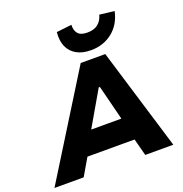

<svg xmlns="http://www.w3.org/2000/svg" viewBox="-203 -1103 1191 1248"><g transform="rotate(-20 393.0 -479.5)"><path d="M-39 0 399 -705H569L783 0H589L538 -194L601 -118H188L276 -193L163 0ZM455 -516 292 -235 274 -275H566L534 -235L463 -516ZM492 -760Q433 -760 393 -782.5Q353 -805 334.5 -846.5Q316 -888 322 -947L427 -959Q425 -921 443.5 -898.5Q462 -876 509 -876Q556 -876 583 -898.5Q610 -921 620 -959L722 -947Q703 -859 640.5 -809.5Q578 -760 492 -760Z"/></g></svg>

Font: Nunito Sans 6pt Black
Style: Italic
Weight: 900
Italic angle: -9°
Version: Version 3.101;gftools[0.9.27]